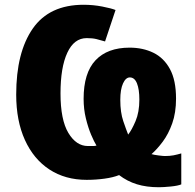

<svg xmlns="http://www.w3.org/2000/svg" viewBox="-20 -745 819 806"><path d="M719 -331Q719 -272 703 -227Q687 -182 663 -150Q639 -118 616 -98Q626 -95 645.5 -92.5Q665 -90 672 -90Q693 -90 708.5 -93Q724 -96 741 -101V29Q727 35 696.5 38Q666 41 647 41Q595 41 554.5 28.5Q514 16 480 -10Q455 0 418.5 5Q382 10 344 10Q254 10 187.5 -33.5Q121 -77 84.5 -157.5Q48 -238 48 -348Q48 -525 117.5 -625Q187 -725 331 -725Q371 -725 409.5 -717.5Q448 -710 465 -703L421 -571Q401 -577 384.5 -581Q368 -585 344 -585Q291 -585 262.5 -523.5Q234 -462 234 -353Q234 -242 267 -187Q300 -132 349 -132Q362 -132 371 -132Q380 -132 385 -134Q375 -150 362.5 -179.5Q350 -209 340.5 -248Q331 -287 331 -330Q331 -439 381 -492Q431 -545 524 -545Q580 -545 624 -523.5Q668 -502 693.5 -455Q719 -408 719 -331ZM565 -327Q565 -370 555 -395Q545 -420 525 -420Q508 -420 496.5 -395Q485 -370 485 -326Q485 -273 497.5 -236.5Q510 -200 518 -180Q533 -199 549 -236.5Q565 -274 565 -327Z"/></svg>

Font: Noto Sans Disp ExtBd
Style: Regular
Weight: 800
Designer: Monotype Design Team
Foundry: Monotype Imaging Inc.
Version: Version 2.000;GOOG;noto-source:20170915:90ef993387c0; ttfaut